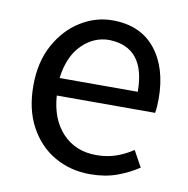

<svg xmlns="http://www.w3.org/2000/svg" viewBox="-68 -624 691 704"><g transform="rotate(10 277.0 -272.0)"><path d="M311 13Q239 13 180 -20.5Q121 -54 86 -118Q51 -182 51 -271Q51 -359 86 -423Q121 -487 177 -522Q233 -557 296 -557Q400 -557 456 -487.5Q512 -418 512 -302Q512 -272 508 -250H142Q148 -162 196.5 -111Q245 -60 322 -60Q362 -60 395 -71.5Q428 -83 458 -103L491 -43Q455 -19 411 -3Q367 13 311 13ZM141 -315H432Q432 -480 297 -484Q239 -484 195 -440Q151 -396 141 -315Z"/></g></svg>

Font: Noto Sans CJK KR Regular (TTF)
Style: Regular
Weight: 400
Designer: Ryoko NISHIZUKA 西塚涼子 (kana & ideographs); Paul D. Hunt (Latin, Greek & Cyrillic); Wenlong ZHANG 张文龙 (bopomofo); Sandoll 
Foundry: Adobe Systems Incorporated
Version: Version 1.004;PS 1.004;hotconv 1.0.82;makeotf.lib2.5.63406